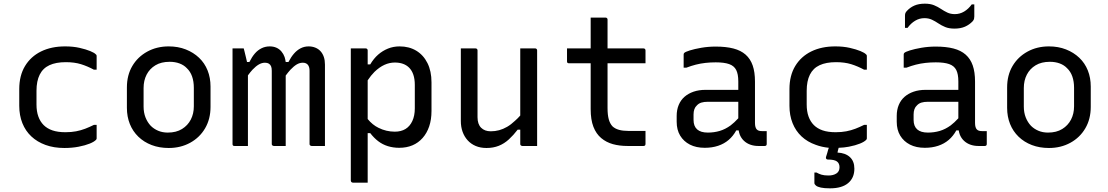

<svg xmlns="http://www.w3.org/2000/svg" viewBox="-20 -796 6040 1047"><path d="M335 -543Q379 -543 414 -535Q449 -527 472 -517.5Q495 -508 502 -500Q506 -497 506.5 -494.5Q507 -492 507 -489V-416H492Q457 -435 421.5 -446Q386 -457 339 -457Q285 -457 249.5 -440.5Q214 -424 196.5 -389Q179 -354 179 -301V-226Q179 -189 189 -161Q199 -133 218 -114Q237 -95 266 -85Q295 -75 337 -75Q369 -75 395 -80Q421 -85 444.5 -94Q468 -103 492 -115H507V-42Q507 -40 506.5 -38Q506 -36 504 -34Q494 -23 469.5 -13Q445 -3 409 4Q373 11 331 11Q274 11 228.5 -5.5Q183 -22 151 -52Q119 -82 102 -124.5Q85 -167 85 -219V-310Q85 -384 116.5 -436Q148 -488 204 -515.5Q260 -543 335 -543Z M900 -543Q951 -543 993 -526.5Q1035 -510 1065.5 -481Q1096 -452 1112 -412Q1128 -372 1128 -324V-213Q1128 -147 1098.5 -96.5Q1069 -46 1017 -17.5Q965 11 900 11Q849 11 807 -5Q765 -21 734.5 -50.5Q704 -80 688 -120Q672 -160 672 -208V-319Q672 -386 701.5 -436Q731 -486 783 -514.5Q835 -543 900 -543ZM905 -459Q859 -459 827.5 -440Q796 -421 779.5 -389Q763 -357 763 -316V-215Q763 -182 773.5 -155.5Q784 -129 802 -110Q819 -93 842.5 -83Q866 -73 895 -73Q941 -73 972.5 -92.5Q1004 -112 1020.5 -144Q1037 -176 1037 -216V-317Q1037 -352 1027.5 -379Q1018 -406 999 -424Q983 -441 959 -450Q935 -459 905 -459Z M1752 0H1679Q1676 0 1673.5 -1.5Q1671 -3 1669.5 -5Q1668 -7 1668 -11V-410Q1668 -432 1658.5 -443Q1649 -454 1631 -454Q1614 -454 1598 -444.5Q1582 -435 1564 -416Q1552 -403 1538 -384V0H1473Q1470 0 1467.5 -1.5Q1465 -3 1463.5 -5Q1462 -7 1462 -11V-410Q1462 -426 1458 -435Q1454 -444 1446 -449Q1438 -454 1425 -454Q1408 -454 1391.5 -444.5Q1375 -435 1357 -416Q1345 -403 1332 -385V0H1259Q1256 0 1254 -0.5Q1252 -1 1250.5 -2.5Q1249 -4 1248.5 -6Q1248 -8 1248 -11V-532H1309L1313 -517Q1316 -503 1321 -484Q1324 -470 1327 -458H1340Q1354 -486 1370 -504.5Q1386 -523 1406.5 -533Q1427 -543 1451 -543Q1471 -543 1487 -536Q1503 -529 1514.5 -515.5Q1526 -502 1532 -485Q1536 -472 1538 -458H1553Q1567 -485 1583 -503.5Q1599 -522 1619 -532.5Q1639 -543 1663 -543Q1683 -543 1700 -536Q1717 -529 1728.5 -516Q1740 -503 1746 -485Q1752 -467 1752 -444Z M1893 -532H1974Q1978 -532 1980 -530.5Q1982 -529 1983.5 -527Q1985 -525 1985 -521V-445H1999Q2018 -477 2042 -498Q2066 -519 2095.5 -531Q2125 -543 2159 -543Q2211 -543 2250 -519.5Q2289 -496 2311 -452Q2333 -408 2333 -347V-191Q2333 -144 2320.5 -107Q2308 -70 2284.5 -43.5Q2261 -17 2229 -3.5Q2197 10 2157 10Q2124 10 2095 1Q2066 -8 2042.5 -26Q2019 -44 1999 -70H1985V200H1904Q1901 200 1898.5 198.5Q1896 197 1894.5 194.5Q1893 192 1893 189ZM1985 -358V-147Q2011 -115 2044 -99Q2086 -78 2133 -78Q2167 -78 2191 -92.5Q2215 -107 2228.5 -136Q2242 -165 2242 -205V-333Q2242 -365 2234 -388.5Q2226 -412 2211 -427Q2197 -441 2177.5 -448Q2158 -455 2133 -455Q2104 -455 2076.5 -442.5Q2049 -430 2022 -404Q2003 -385 1985 -358Z M2573 -532Q2577 -532 2579 -530.5Q2581 -529 2582.5 -527Q2584 -525 2584 -521V-157Q2584 -119 2603.5 -99.5Q2623 -80 2656 -80Q2680 -80 2702 -86Q2724 -92 2745.5 -104.5Q2767 -117 2788 -137Q2803 -150 2817 -166V-532H2898Q2902 -532 2904 -530.5Q2906 -529 2907.5 -527Q2909 -525 2909 -521V0H2828Q2825 0 2822.5 -1.5Q2820 -3 2818.5 -5Q2817 -7 2817 -11V-89H2803Q2780 -59 2755 -36Q2730 -13 2700 -1Q2670 11 2633 11Q2600 11 2574 0Q2548 -11 2530 -31Q2512 -51 2502.5 -77.5Q2493 -104 2493 -136V-532Z M3072 -532H3201V-700H3282Q3286 -700 3288 -698.5Q3290 -697 3291.5 -695Q3293 -693 3293 -689V-532H3489Q3494 -532 3497 -529Q3500 -526 3500 -521V-451H3293V-207Q3293 -170 3299.5 -146Q3306 -122 3320 -107Q3334 -94 3355.5 -88Q3377 -82 3408 -82H3500V-47V-11Q3500 -6 3497.5 -3Q3495 0 3489 0H3402Q3358 0 3322 -10Q3286 -20 3258.5 -43Q3231 -66 3216 -104.5Q3201 -143 3201 -201V-451H3083Q3080 -451 3078 -451.5Q3076 -452 3074.5 -453.5Q3073 -455 3072.5 -457Q3072 -459 3072 -462Z M4097 -351V-126Q4097 -113 4099.5 -104Q4102 -95 4107 -90Q4112 -85 4119 -83Q4126 -81 4136 -81H4161V-11Q4161 -5 4158 -2.5Q4155 0 4150 0H4115Q4092 0 4072 -7Q4052 -14 4037 -28Q4022 -42 4014 -62Q4010 -73 4008 -85H3995Q3978 -54 3953.5 -33Q3929 -12 3896 -1Q3863 10 3823 10Q3776 10 3742 -7.5Q3708 -25 3689 -56.5Q3670 -88 3670 -132V-164Q3670 -197 3681 -223.5Q3692 -250 3712.5 -268Q3733 -286 3762 -296Q3791 -306 3827 -306H4006V-352Q4006 -392 3994.5 -414.5Q3983 -437 3956 -446.5Q3929 -456 3883 -456Q3854 -456 3827 -453Q3800 -450 3774.5 -443.5Q3749 -437 3723 -427H3708V-499Q3708 -502 3709 -504Q3710 -506 3711 -507Q3716 -513 3741.5 -521Q3767 -529 3804.5 -535.5Q3842 -542 3883 -542Q3939 -542 3979.5 -531.5Q4020 -521 4046 -498Q4072 -475 4084.5 -439Q4097 -403 4097 -351ZM3762 -142Q3762 -108 3781.5 -90.5Q3801 -73 3840 -73Q3874 -73 3904.5 -82Q3935 -91 3964 -112Q3984 -127 4006 -151V-241H3840Q3819 -241 3804.5 -236.5Q3790 -232 3780 -221Q3771 -213 3766.5 -200.5Q3762 -188 3762 -172Z M4535 -543Q4579 -543 4614 -535Q4649 -527 4672 -517.5Q4695 -508 4702 -500Q4706 -497 4706.5 -494.5Q4707 -492 4707 -489V-416H4692Q4657 -435 4621.5 -446Q4586 -457 4539 -457Q4485 -457 4449.5 -440.5Q4414 -424 4396.5 -389Q4379 -354 4379 -301V-226Q4379 -189 4389 -161Q4399 -133 4418 -114Q4437 -95 4466 -85Q4495 -75 4537 -75Q4569 -75 4595 -80Q4621 -85 4644.5 -94Q4668 -103 4692 -115H4707V-42Q4707 -40 4706.5 -38Q4706 -36 4704 -34Q4694 -23 4669.5 -13Q4645 -3 4609 4Q4583 9 4553 10Q4553 11 4553 11Q4551 19 4549 26L4547 36Q4590 38 4614.5 60.5Q4639 83 4639 124Q4639 174 4605 202.5Q4571 231 4506 231Q4475 231 4456.5 227Q4438 223 4429.5 216Q4421 209 4421 202V145H4433Q4445 152 4459.5 156.5Q4474 161 4498 161Q4524 161 4541 150Q4558 139 4558 116Q4558 95 4544 84.5Q4530 74 4494 74Q4489 74 4486 70.5Q4483 67 4484 61Q4488 49 4491 38.5Q4494 28 4497 17Q4499 14 4500 10Q4461 6 4429 -6Q4383 -22 4351 -52Q4319 -82 4302 -124.5Q4285 -167 4285 -219V-310Q4285 -384 4316.5 -436Q4348 -488 4404 -515.5Q4460 -543 4535 -543Z M5297 -351V-126Q5297 -113 5299.5 -104Q5302 -95 5307 -90Q5312 -85 5319 -83Q5326 -81 5336 -81H5361V-11Q5361 -5 5358 -2.5Q5355 0 5350 0H5315Q5292 0 5272 -7Q5252 -14 5237 -28Q5222 -42 5214 -62Q5210 -73 5208 -85H5195Q5178 -54 5153.5 -33Q5129 -12 5096 -1Q5063 10 5023 10Q4976 10 4942 -7.5Q4908 -25 4889 -56.5Q4870 -88 4870 -132V-164Q4870 -197 4881 -223.5Q4892 -250 4912.5 -268Q4933 -286 4962 -296Q4991 -306 5027 -306H5206V-352Q5206 -392 5194.5 -414.5Q5183 -437 5156 -446.5Q5129 -456 5083 -456Q5054 -456 5027 -453Q5000 -450 4974.5 -443.5Q4949 -437 4923 -427H4908V-499Q4908 -502 4909 -504Q4910 -506 4911 -507Q4916 -513 4941.5 -521Q4967 -529 5004.5 -535.5Q5042 -542 5083 -542Q5139 -542 5179.5 -531.5Q5220 -521 5246 -498Q5272 -475 5284.5 -439Q5297 -403 5297 -351ZM4962 -142Q4962 -108 4981.5 -90.5Q5001 -73 5040 -73Q5074 -73 5104.5 -82Q5135 -91 5164 -112Q5184 -127 5206 -151V-241H5040Q5019 -241 5004.5 -236.5Q4990 -232 4980 -221Q4971 -213 4966.5 -200.5Q4962 -188 4962 -172ZM5187 -719Q5214 -719 5237.5 -733Q5261 -747 5279 -772H5293V-706Q5293 -699 5291.5 -693Q5290 -687 5284 -680Q5266 -661 5242 -650.5Q5218 -640 5185 -640Q5155 -640 5134.5 -648.5Q5114 -657 5097 -668.5Q5080 -680 5062 -688.5Q5044 -697 5021 -697Q4994 -697 4970.5 -683Q4947 -669 4929 -644H4915V-710Q4915 -717 4916.5 -722.5Q4918 -728 4924 -735Q4942 -755 4966 -765.5Q4990 -776 5023 -776Q5053 -776 5073.5 -767.5Q5094 -759 5111 -747.5Q5128 -736 5146 -727.5Q5164 -719 5187 -719Z M5700 -543Q5751 -543 5793 -526.5Q5835 -510 5865.5 -481Q5896 -452 5912 -412Q5928 -372 5928 -324V-213Q5928 -147 5898.5 -96.5Q5869 -46 5817 -17.5Q5765 11 5700 11Q5649 11 5607 -5Q5565 -21 5534.5 -50.5Q5504 -80 5488 -120Q5472 -160 5472 -208V-319Q5472 -386 5501.5 -436Q5531 -486 5583 -514.5Q5635 -543 5700 -543ZM5705 -459Q5659 -459 5627.5 -440Q5596 -421 5579.5 -389Q5563 -357 5563 -316V-215Q5563 -182 5573.5 -155.5Q5584 -129 5602 -110Q5619 -93 5642.5 -83Q5666 -73 5695 -73Q5741 -73 5772.5 -92.5Q5804 -112 5820.5 -144Q5837 -176 5837 -216V-317Q5837 -352 5827.5 -379Q5818 -406 5799 -424Q5783 -441 5759 -450Q5735 -459 5705 -459Z"/></svg>

Font: Code D OnePiece
Style: Regular
Weight: 400
Version: Version 1.085; ttfautohint (v1.8.4.7-5d5b);Nerd Fonts 3.0.2